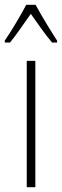

<svg xmlns="http://www.w3.org/2000/svg" viewBox="-42 -784 259 804"><path d="M107 -764H68C45 -720 2 -648 -22 -614V-606H0C26 -637 61 -690 87 -726C115 -687 148 -638 176 -606H197V-614C181 -638 132 -717 107 -764ZM106 0V-529H70V0Z"/></svg>

Font: Noto Sans Sinhala UI ExtraCondensed ExtraLight
Style: Regular
Weight: 200
Width: 2
Designer: Jelle Bosma - Monotype Design Team
Foundry: Monotype Imaging Inc.
Version: Version 2.006